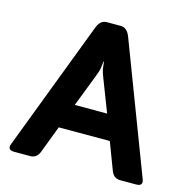

<svg xmlns="http://www.w3.org/2000/svg" viewBox="-103 -801 888 901"><g transform="rotate(15 340.5 -350.0)"><path d="M43.9 0Q8.8 0 21 -32.2L260.3 -660.6Q275.4 -700.2 306.2 -700.2H374.5Q405.3 -700.2 420.4 -660.6L659.7 -32.2Q671.9 0 636.7 0H559.1Q526.9 0 514.2 -33.7L464.4 -165H216.3L166.5 -33.7Q153.8 0 121.6 0ZM261.7 -286.1H418.9L358.9 -441.4Q348.1 -468.8 345.9 -481.2Q343.8 -493.7 341.3 -518.1H339.4Q336.9 -493.7 334.7 -481.2Q332.5 -468.8 321.8 -441.4Z"/></g></svg>

Font: Istok
Style: Bold
Weight: 700
Designer: Andrey V. Panov
Foundry: Andrey V. Panov
Version: Version 1.0.1